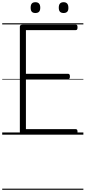

<svg xmlns="http://www.w3.org/2000/svg" viewBox="-20 -1221 776 1741"><path d="M187 0Q174 0 167 -6Q160 -12 160 -23V-979Q160 -988 167 -993Q174 -998 188 -998H667Q675 -998 679 -992.5Q683 -987 683 -973Q683 -959 679 -953.5Q675 -948 667 -948H215V-552H597Q605 -552 609.5 -546.5Q614 -541 614 -528Q614 -514 609.5 -508Q605 -502 597 -502H215V-50H667Q675 -50 679 -44.5Q683 -39 683 -25Q683 -11 679 -5.5Q675 0 667 0ZM301 -1103Q279 -1103 268.5 -1114.5Q258 -1126 258 -1151Q258 -1177 268.5 -1189Q279 -1201 301 -1201Q323 -1201 334 -1188.5Q345 -1176 345 -1151Q345 -1126 334 -1114.5Q323 -1103 301 -1103ZM557 -1103Q535 -1103 524 -1114.5Q513 -1126 513 -1151Q513 -1177 524 -1189Q535 -1201 557 -1201Q578 -1201 589 -1188.5Q600 -1176 600 -1151Q601 -1126 589.5 -1114.5Q578 -1103 557 -1103ZM0 490H736V500H0ZM0 -20H736V0H0ZM0 -505H736V-500H0ZM0 -1010H736V-1000H0Z"/></svg>

Font: Playwrite PE Guides
Style: Regular
Weight: 400
Designer: Veronika Burian, José Scaglione
Foundry: TypeTogether
Version: Version 1.003